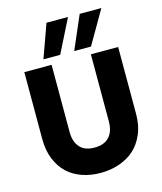

<svg xmlns="http://www.w3.org/2000/svg" viewBox="-137 -1055 979 1162"><g transform="rotate(-15 352.5 -474.5)"><path d="M230 -282.2Q230 -219.2 261.2 -185.1Q291 -150.9 352.1 -150.9Q413.6 -150.9 444.8 -185.1Q476.1 -219.2 476.1 -282.2V-702.1H647V-283.2Q647 -209.5 623 -155.8Q599.1 -100.6 559.1 -64.9Q520 -30.3 463.9 -11.2Q410.2 6.8 349.1 6.8Q287.1 6.8 234.9 -11.2Q180.7 -29.8 143.1 -64.9Q104.5 -100.6 82 -155.8Q59.1 -210.4 59.1 -283.2V-702.1H230ZM190.9 -747.1 266.1 -956.1H400.9L295.9 -747.1ZM383.8 -747.1 474.1 -956.1H609.9L488.8 -747.1Z"/></g></svg>

Font: PoppinsZ
Style: Bold
Weight: 700
Designer: Ninad Kale (Devanagari), Jonny Pinhorn (Latin)
Foundry: Indian Type Foundry
Version: Version 3.002;FEAKit 1.0